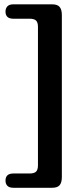

<svg xmlns="http://www.w3.org/2000/svg" viewBox="-20 -760 394 908"><path d="M159.5 22V-633.5Q159.5 -654 150.5 -662.8Q141.5 -671.5 119.5 -671.5H43Q6 -671.5 6 -705.5Q6 -720.5 15 -730Q24 -739.5 43 -739.5H227Q251.5 -739.5 262 -727.2Q272.5 -715 272.5 -688.5V77Q272.5 103.5 262 115.8Q251.5 128 227 128H43Q24 128 15 118.8Q6 109.5 6 94.5Q6 60.5 43 60.5H119.5Q141.5 60.5 150.5 51.8Q159.5 43 159.5 22Z"/></svg>

Font: Fraunces 9pt SuperSoft SemiBold
Style: Regular
Weight: 600
Version: Version 1.000;[0bf87f6ff]